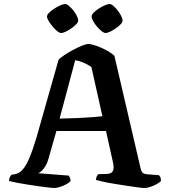

<svg xmlns="http://www.w3.org/2000/svg" viewBox="-20 -940 845 960"><path d="M251 0Q246 0 226.5 -2Q207 -4 179 -8Q151 -12 121.5 -16.5Q92 -21 66 -26Q40 -31 25 -35Q25 -45 29 -53.5Q33 -62 37 -66L48 -68Q60 -69 73 -75.5Q86 -82 100 -100.5Q114 -119 129 -155Q144 -191 162 -251L273 -642Q282 -651 301 -664Q320 -677 343.5 -689.5Q367 -702 388.5 -711Q410 -720 422 -720Q436 -720 460.5 -711.5Q485 -703 510.5 -689.5Q536 -676 552 -661L684 -94Q687 -83 692.5 -77Q698 -71 712 -69L775 -64Q778 -59 781 -55.5Q784 -52 785 -35Q777 -27 762.5 -19Q748 -11 731.5 -5.5Q715 0 702 0Q694 0 670 -3Q646 -6 614.5 -11Q583 -16 551.5 -21Q520 -26 495 -31.5Q470 -37 460 -40Q460 -52 465 -60Q470 -68 471 -69L504 -70Q519 -70 530 -73Q541 -76 546 -89Q551 -102 544 -132L510 -285H262L222 -145Q217 -126 208 -111Q199 -96 189.5 -86.5Q180 -77 170 -74L324 -62Q326 -59 329.5 -51.5Q333 -44 333 -34Q325 -26 310 -18Q295 -10 279 -5Q263 0 251 0ZM278 -347Q331 -348 373.5 -350Q416 -352 446.5 -354.5Q477 -357 492 -359L437 -605Q416 -619 396 -627.5Q376 -636 356 -639ZM507 -775Q500 -775 488 -784.5Q476 -794 464.5 -807.5Q453 -821 445.5 -835Q438 -849 438 -857Q438 -866 448 -876.5Q458 -887 473.5 -897Q489 -907 504 -913.5Q519 -920 528 -920Q536 -920 547 -910.5Q558 -901 569 -887Q580 -873 586.5 -859Q593 -845 593 -837Q593 -829 583.5 -819Q574 -809 560 -799Q546 -789 531.5 -782Q517 -775 507 -775ZM285 -775Q277 -775 265.5 -784.5Q254 -794 242.5 -808Q231 -822 223 -835.5Q215 -849 215 -857Q215 -866 225.5 -876.5Q236 -887 251.5 -897Q267 -907 282 -913.5Q297 -920 306 -920Q314 -920 324.5 -911Q335 -902 346.5 -888Q358 -874 364.5 -860Q371 -846 371 -837Q371 -829 361.5 -819Q352 -809 338 -799Q324 -789 309.5 -782Q295 -775 285 -775Z"/></svg>

Font: Texturina Medium 12pt SemiBold
Style: Regular
Weight: 600
Version: Version 1.002